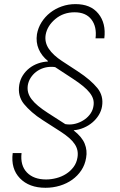

<svg xmlns="http://www.w3.org/2000/svg" viewBox="-20 -757 577 925"><path d="M41.2 -19.5H83.8Q77.1 40.1 109.7 73.9Q142.4 107.6 202.1 107.6Q226.6 107.6 251.8 101Q277 94.5 298.1 81.1Q319.2 67.8 334.2 47.9Q349.1 28.1 353.3 1.4Q356.2 -16.3 353 -32.1Q349.8 -47.9 339.8 -62.9Q329.9 -77.8 312.9 -92.7Q295.8 -107.6 271 -123.6L186.4 -177.9Q156.2 -197.1 133.9 -216.8Q111.5 -236.5 95.5 -256Q64.3 -294.7 72.8 -348.4Q77.1 -373.6 90 -393.8Q103 -414.1 121.6 -428.6Q140.3 -443.2 163.2 -451.3Q186.1 -459.5 210.6 -460.6V-463.4Q180.4 -487.9 166.4 -520.6Q152.3 -553.3 158 -592Q163.4 -622.9 180 -649.5Q196.7 -676.1 221.6 -695.7Q246.4 -715.2 277.7 -726.2Q308.9 -737.2 343.4 -737.2Q380 -737.2 407.3 -726Q434.7 -714.8 453.8 -691.4Q491.5 -645.2 482.6 -572.4H440.3Q447.1 -628.2 420.5 -663Q393.8 -697.8 339.5 -697.8Q285.5 -697.8 246.8 -665.5Q207.4 -632.5 199.9 -589.1Q194.2 -553.3 215 -522.2Q235.8 -491.1 278.1 -463.4L355.1 -413Q387.4 -391.7 410.3 -372Q433.2 -352.3 449.2 -332.7Q479.8 -294.7 471.6 -244.7Q468 -222.7 455.8 -202.6Q443.5 -182.5 425.2 -167.1Q407 -151.6 383.9 -141.7Q360.8 -131.7 335.6 -129.6V-128.2Q375 -97.3 388.1 -64.6Q401.3 -32 394.9 3.2Q389.6 36.6 372 63.2Q354.4 89.8 328.1 108.7Q301.8 127.5 268.6 137.6Q235.4 147.7 199.2 147.7Q120.4 147.7 76 101.9Q31.6 55.8 41.2 -19.5ZM209.9 -213.4 294.4 -159.1Q299.4 -158.4 304.5 -157.8Q309.7 -157.3 314.6 -157.3Q333.8 -157.3 353.2 -163.9Q372.5 -170.5 388.8 -182.2Q405.2 -193.9 416.4 -210.4Q427.6 -226.9 430.4 -246.8Q433.2 -263.5 429 -278.8Q424.7 -294 412.6 -309.7Q400.6 -325.3 380.3 -342Q360.1 -358.7 331.3 -377.5L245.7 -433.6Q240.8 -434.3 236.2 -434.7Q231.5 -435 226.6 -435Q206.3 -435 187.5 -428.6Q168.7 -422.2 153.6 -410.5Q138.5 -398.8 128 -382.6Q117.5 -366.5 114 -346.6Q111.2 -328.1 115.6 -311.6Q120 -295.1 132.1 -279.1Q144.2 -263.1 163.5 -247Q182.9 -230.8 209.9 -213.4Z"/></svg>

Font: Inter P Extra Light
Style: Italic
Weight: 200
Italic angle: 9.39999°
Designer: Rasmus Andersson
Foundry: rsms
Version: Version 3.018;git-588b23468